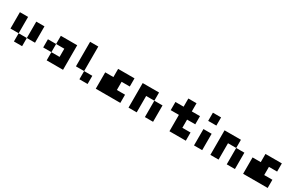

<svg xmlns="http://www.w3.org/2000/svg" viewBox="162 -1899 4832 3174"><g transform="rotate(30 2578.0 -312.5)"><path d="M234.4 -468.8V-156.2H390.6V-468.8H546.9V-156.2H390.6V0H234.4V-156.2H78.1V-468.8Z M1015.6 -156.2V-312.5H859.4V-156.2ZM859.4 0V-156.2H703.1V-312.5H859.4V-468.8H1171.9V0Z M1484.4 0V-156.2H1328.1V-625H1484.4V-156.2H1640.6V0Z M2265.6 -468.8V-312.5H2109.4V-156.2H2265.6V0H1796.9V-312.5H1953.1V-468.8Z M2421.9 0V-468.8H2734.4V-312.5H2890.6V0H2734.4V-312.5H2578.1V0Z M3203.1 -312.5H3046.9V-468.8H3203.1V-625H3359.4V-468.8H3515.6V-312.5H3359.4V-156.2H3515.6V0H3203.1Z M3828.1 -625V-468.8H3671.9V-625ZM3828.1 -312.5V0H3671.9V-312.5Z M3984.4 0V-468.8H4296.9V-312.5H4453.1V0H4296.9V-312.5H4140.6V0Z M5078.1 -468.8V-312.5H4921.9V-156.2H5078.1V0H4609.4V-312.5H4765.6V-468.8Z"/></g></svg>

Font: Sorena-Fanum Normal
Style: Regular
Weight: 400
Designer: Mohammad Darvishi
Version: Version 1.000;March 20, 2024;FontCreator 15.0.0.2958 64-bit